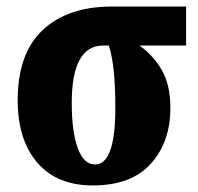

<svg xmlns="http://www.w3.org/2000/svg" viewBox="-20 -556 603 586"><path d="M34 -250Q34 -393 110.5 -464.5Q187 -536 321 -536H548V-417H406Q449 -386 474.5 -341Q500 -296 500 -226Q500 -123 440.5 -56.5Q381 10 263 10Q154 10 94 -59.5Q34 -129 34 -250ZM332 -226Q332 -359 312 -417H295Q199 -417 199 -242Q199 -153 217.5 -103.5Q236 -54 270 -54Q332 -54 332 -226Z"/></svg>

Font: Noto Serif CondBlack
Style: Regular
Weight: 900
Width: 3
Designer: Monotype Design Team
Foundry: Monotype Imaging Inc.
Version: Version 1.001